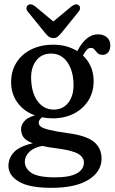

<svg xmlns="http://www.w3.org/2000/svg" viewBox="-20 -652 536 898"><path d="M295 -29.5Q382 -18.5 418.5 10.8Q455 40 455 90Q455 150 394.8 188.2Q334.5 226.5 220.5 226.5Q116 226.5 67.8 197.2Q19.5 168 19.5 124Q19.5 87 45.5 59.5Q71.5 32 133.5 18Q100.5 6 89.5 -10.8Q78.5 -27.5 78.5 -49.5Q78.5 -65.5 92.2 -83.5Q106 -101.5 143 -112.5Q91 -131.5 61.5 -172.5Q32 -213.5 32 -267.5Q32 -320 57 -359.5Q82 -399 126.5 -421Q171 -443 229.5 -443Q262.5 -443 290.8 -435Q319 -427 341.5 -413L342.5 -414.5Q382 -491.5 439 -491.5Q463 -491.5 479.5 -477.8Q496 -464 496 -440.5Q496 -420 486.5 -407.8Q477 -395.5 460 -395.5Q444 -395.5 436 -403.8Q428 -412 422 -420Q416 -428 405.5 -428Q394 -428 385.8 -418.8Q377.5 -409.5 368 -392.5Q418 -344.5 418 -272.5Q418 -221 393.2 -181.8Q368.5 -142.5 325.2 -120.5Q282 -98.5 227 -98.5Q200.5 -98.5 176.5 -103.5Q161 -90.5 161 -78Q161 -67 172.2 -59Q183.5 -51 212.5 -44Q241.5 -37 295 -29.5ZM219 -401.5Q175 -401.5 150 -369.5Q125 -337.5 125.5 -287.5Q126.5 -219 155.5 -179.2Q184.5 -139.5 231 -139.5Q274.5 -139.5 299.5 -171.8Q324.5 -204 324 -256.5Q323 -321 294.8 -361.2Q266.5 -401.5 219 -401.5ZM96 104.5Q96 136 127.2 156.8Q158.5 177.5 238.5 177.5Q305.5 177.5 339 159Q372.5 140.5 372.5 108.5Q372.5 83.5 345.8 67.5Q319 51.5 246 42Q206 37 177.5 30.5Q137.5 38 116.8 58.8Q96 79.5 96 104.5ZM268 -499Q258.5 -487.5 250.2 -480.8Q242 -474 230 -474Q217 -474 208.2 -480.5Q199.5 -487 190 -499L111 -596.5Q103 -606 103.8 -614.2Q104.5 -622.5 109.5 -627Q122.5 -638.5 143.5 -623L229.5 -551.5L315.5 -623Q336.5 -638 349 -627Q354 -623 354.2 -614.2Q354.5 -605.5 347 -596.5Z"/></svg>

Font: Fraunces 144pt S100
Style: Regular
Weight: 400
Version: Version 1.000; ttfautohint (v1.8.3)